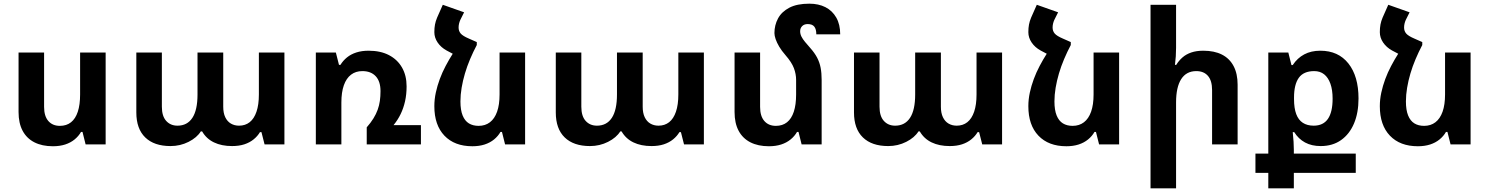

<svg xmlns="http://www.w3.org/2000/svg" viewBox="-20 -786 8110 1045"><path d="M555 -500V0H446L429 -68H421Q408 -45 386 -27Q364 -9 334.5 0.5Q305 10 268 10Q209 10 167 -11.5Q125 -33 103 -74.5Q81 -116 81 -176V-500H220V-204Q220 -154 243 -127.5Q266 -101 306 -101Q342 -101 366.5 -120.5Q391 -140 403.5 -178Q416 -216 416 -272V-500Z M908 9Q819 9 770.5 -38Q722 -85 722 -174V-500H861V-205Q861 -154 884.5 -128Q908 -102 946 -102Q999 -102 1027 -144.5Q1055 -187 1055 -272V-500H1195V-205Q1195 -171 1206 -148Q1217 -125 1236.5 -113.5Q1256 -102 1281 -102Q1315 -102 1339 -121Q1363 -140 1376 -178Q1389 -216 1389 -272V-500H1528V0H1420L1403 -67H1395Q1382 -45 1360.5 -27.5Q1339 -10 1310 -0.5Q1281 9 1243 9Q1186 9 1144.5 -11Q1103 -31 1080 -71H1073Q1052 -37 1006.5 -14Q961 9 908 9Z M2122 -105H2271V0H1976V-93Q1998 -118 2012.5 -141.5Q2027 -165 2035.5 -188.5Q2044 -212 2047.5 -237Q2051 -262 2051 -290Q2051 -343 2025 -371Q1999 -399 1952 -399Q1916 -399 1890.5 -379.5Q1865 -360 1851.5 -322Q1838 -284 1838 -228V0H1699V-500H1808L1825 -433H1833Q1847 -456 1868.5 -473.5Q1890 -491 1919.5 -500.5Q1949 -510 1986 -510Q2051 -510 2097 -486Q2143 -462 2168 -418.5Q2193 -375 2193 -316Q2193 -272 2184.5 -234.5Q2176 -197 2160.5 -165Q2145 -133 2122 -105Z M2445 -495 2575 -557V-541Q2555 -503 2538.5 -464Q2522 -425 2510.5 -386Q2499 -347 2492.5 -308.5Q2486 -270 2486 -234Q2486 -187 2498 -157.5Q2510 -128 2532 -114.5Q2554 -101 2585 -101Q2621 -101 2646.5 -120.5Q2672 -140 2685.5 -178Q2699 -216 2699 -272V-500H2838V0H2729L2712 -68H2704Q2691 -45 2669 -27Q2647 -9 2617.5 0.5Q2588 10 2551 10Q2454 10 2399 -47.5Q2344 -105 2344 -208Q2344 -245 2352 -282Q2360 -319 2373.5 -355.5Q2387 -392 2405.5 -427Q2424 -462 2445 -495ZM2575 -557 2447 -492 2411 -511Q2380 -528 2362 -554.5Q2344 -581 2344 -611Q2344 -634 2347.5 -652.5Q2351 -671 2359 -690L2390 -760L2506 -719L2485 -677Q2481 -668 2478.5 -657.5Q2476 -647 2476 -636Q2476 -617 2487.5 -603.5Q2499 -590 2532 -576Z M3191 9Q3102 9 3053.5 -38Q3005 -85 3005 -174V-500H3144V-205Q3144 -154 3167.5 -128Q3191 -102 3229 -102Q3282 -102 3310 -144.5Q3338 -187 3338 -272V-500H3478V-205Q3478 -171 3489 -148Q3500 -125 3519.5 -113.5Q3539 -102 3564 -102Q3598 -102 3622 -121Q3646 -140 3659 -178Q3672 -216 3672 -272V-500H3811V0H3703L3686 -67H3678Q3665 -45 3643.5 -27.5Q3622 -10 3593 -0.5Q3564 9 3526 9Q3469 9 3427.5 -11Q3386 -31 3363 -71H3356Q3335 -37 3289.5 -14Q3244 9 3191 9Z M4452 -351V0H4343L4326 -68H4318Q4305 -45 4283 -27Q4261 -9 4231.5 0.5Q4202 10 4165 10Q4106 10 4064 -11.5Q4022 -33 4000 -74.5Q3978 -116 3978 -176V-500H4117V-204Q4117 -154 4140 -127.5Q4163 -101 4203 -101Q4239 -101 4263.5 -120.5Q4288 -140 4300.5 -178Q4313 -216 4313 -272V-351Q4313 -383 4301 -415Q4289 -447 4255 -486Q4234 -510 4221 -532Q4208 -554 4201.5 -573Q4195 -592 4195 -606Q4195 -649 4214.5 -685.5Q4234 -722 4276 -744Q4318 -766 4385 -766Q4435 -766 4472.5 -747Q4510 -728 4531.5 -690.5Q4553 -653 4553 -599H4423Q4423 -627 4412 -641Q4401 -655 4376 -655Q4357 -655 4346 -644Q4335 -633 4335 -616Q4335 -601 4342 -587Q4349 -573 4361.5 -558Q4374 -543 4389 -526Q4414 -498 4427.5 -472Q4441 -446 4446.5 -417Q4452 -388 4452 -351Z M4814 9Q4725 9 4676.5 -38Q4628 -85 4628 -174V-500H4767V-205Q4767 -154 4790.5 -128Q4814 -102 4852 -102Q4905 -102 4933 -144.5Q4961 -187 4961 -272V-500H5101V-205Q5101 -171 5112 -148Q5123 -125 5142.5 -113.5Q5162 -102 5187 -102Q5221 -102 5245 -121Q5269 -140 5282 -178Q5295 -216 5295 -272V-500H5434V0H5326L5309 -67H5301Q5288 -45 5266.5 -27.5Q5245 -10 5216 -0.5Q5187 9 5149 9Q5092 9 5050.5 -11Q5009 -31 4986 -71H4979Q4958 -37 4912.5 -14Q4867 9 4814 9Z M5678 -495 5808 -557V-541Q5788 -503 5771.5 -464Q5755 -425 5743.5 -386Q5732 -347 5725.5 -308.5Q5719 -270 5719 -234Q5719 -187 5731 -157.5Q5743 -128 5765 -114.5Q5787 -101 5818 -101Q5854 -101 5879.5 -120.5Q5905 -140 5918.5 -178Q5932 -216 5932 -272V-500H6071V0H5962L5945 -68H5937Q5924 -45 5902 -27Q5880 -9 5850.5 0.5Q5821 10 5784 10Q5687 10 5632 -47.5Q5577 -105 5577 -208Q5577 -245 5585 -282Q5593 -319 5606.5 -355.5Q5620 -392 5638.5 -427Q5657 -462 5678 -495ZM5808 -557 5680 -492 5644 -511Q5613 -528 5595 -554.5Q5577 -581 5577 -611Q5577 -634 5580.5 -652.5Q5584 -671 5592 -690L5623 -760L5739 -719L5718 -677Q5714 -668 5711.5 -657.5Q5709 -647 5709 -636Q5709 -617 5720.5 -603.5Q5732 -590 5765 -576Z M6381 -760V-526Q6381 -503 6379.5 -479.5Q6378 -456 6375 -433H6382Q6396 -456 6416 -473.5Q6436 -491 6464 -500.5Q6492 -510 6529 -510Q6589 -510 6630.5 -489Q6672 -468 6694 -426.5Q6716 -385 6716 -325V0H6577V-296Q6577 -347 6554.5 -373Q6532 -399 6491 -399Q6437 -399 6409 -355.5Q6381 -312 6381 -228V239H6242V-760Z M6883 239V155H6813V50H6883V-500H6992L7009 -432H7016Q7041 -470 7078.5 -490Q7116 -510 7166 -510Q7264 -510 7319 -440.5Q7374 -371 7374 -250Q7374 -172 7349.5 -114Q7325 -56 7279 -23.5Q7233 9 7168 9Q7119 9 7083 -10.5Q7047 -30 7024 -67H7016Q7019 -38 7020.5 -14.5Q7022 9 7022 30V50H7359V155H7022V239ZM7130 -102Q7182 -102 7207.5 -139Q7233 -176 7233 -249Q7233 -297 7221 -330.5Q7209 -364 7187 -381.5Q7165 -399 7133 -399Q7075 -399 7049 -362.5Q7023 -326 7023 -255V-247Q7023 -197 7035 -165Q7047 -133 7071 -117.5Q7095 -102 7130 -102Z M7591 -495 7721 -557V-541Q7701 -503 7684.5 -464Q7668 -425 7656.5 -386Q7645 -347 7638.5 -308.5Q7632 -270 7632 -234Q7632 -187 7644 -157.5Q7656 -128 7678 -114.5Q7700 -101 7731 -101Q7767 -101 7792.5 -120.5Q7818 -140 7831.5 -178Q7845 -216 7845 -272V-500H7984V0H7875L7858 -68H7850Q7837 -45 7815 -27Q7793 -9 7763.5 0.5Q7734 10 7697 10Q7600 10 7545 -47.5Q7490 -105 7490 -208Q7490 -245 7498 -282Q7506 -319 7519.5 -355.5Q7533 -392 7551.5 -427Q7570 -462 7591 -495ZM7721 -557 7593 -492 7557 -511Q7526 -528 7508 -554.5Q7490 -581 7490 -611Q7490 -634 7493.5 -652.5Q7497 -671 7505 -690L7536 -760L7652 -719L7631 -677Q7627 -668 7624.5 -657.5Q7622 -647 7622 -636Q7622 -617 7633.5 -603.5Q7645 -590 7678 -576Z"/></svg>

Font: Noto Sans Armenian
Style: Regular
Weight: 400
Designer: Monotype Design Team
Foundry: Monotype Imaging Inc.
Version: Version 2.007